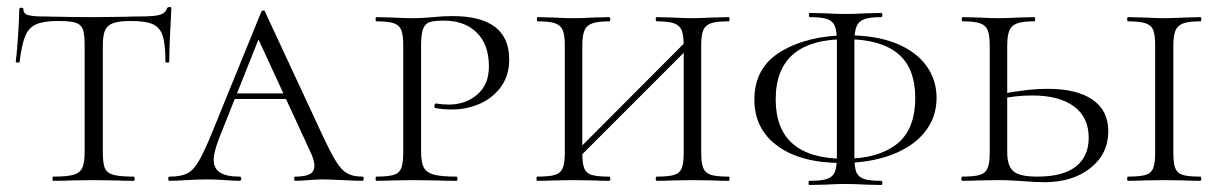

<svg xmlns="http://www.w3.org/2000/svg" viewBox="-20 -517 3484 549"><path d="M36 -340Q36 -338 30.5 -338Q25 -338 25 -340Q28 -362 31.5 -412.5Q35 -463 35 -490Q35 -495 41 -495Q47 -495 47 -490Q47 -477 62 -473.5Q77 -470 99 -470Q187 -468 250 -468L337 -469Q355 -470 384 -470Q420 -470 436.5 -474.5Q453 -479 458 -494Q460 -497 465 -497Q470 -497 470 -494Q464 -386 464 -340Q464 -338 458.5 -338Q453 -338 453 -340Q453 -390 445.5 -414Q438 -438 417.5 -447.5Q397 -457 354 -457Q321 -457 304 -451Q287 -445 280.5 -430.5Q274 -416 274 -387V-81Q274 -50 280 -36Q286 -22 304.5 -17Q323 -12 363 -12Q365 -12 365 -6Q365 0 363 0Q332 0 315 -1L247 -2L182 -1Q164 0 132 0Q130 0 130 -6Q130 -12 132 -12Q171 -12 189.5 -17Q208 -22 215 -36.5Q222 -51 222 -81V-389Q222 -419 217 -433Q212 -447 196.5 -452Q181 -457 147 -457Q105 -457 83.5 -447.5Q62 -438 52 -413.5Q42 -389 36 -340Z M651 -250H833L840 -234H635ZM1016 0Q998 0 958 -2Q920 -4 902 -4Q888 -4 862 -2Q838 0 825 0Q821 0 821 -6Q821 -12 825 -12Q852 -12 865.5 -19Q879 -26 879 -43Q879 -59 867 -84L709 -426L731 -434L607 -123Q591 -81 591 -61Q591 -35 609.5 -23.5Q628 -12 665 -12Q670 -12 670 -6Q670 0 665 0Q650 0 624 -2Q596 -4 572 -4Q547 -4 513 -2Q483 0 465 0Q461 0 461 -6Q461 -12 465 -12Q496 -12 514 -20.5Q532 -29 547 -54Q562 -79 584 -132L727 -483Q729 -487 733 -487Q737 -487 738 -483L899 -137Q925 -81 940.5 -56Q956 -31 972.5 -21.5Q989 -12 1016 -12Q1020 -12 1020 -6Q1020 0 1016 0Z M1285 -12Q1288 -12 1288 -6Q1288 0 1285 0Q1250 0 1231 -1L1159 -2L1100 -1Q1084 0 1056 0Q1054 0 1054 -6Q1054 -12 1056 -12Q1090 -12 1106 -17Q1122 -22 1127.5 -36.5Q1133 -51 1133 -81V-387Q1133 -417 1127.5 -431Q1122 -445 1106 -450.5Q1090 -456 1056 -456Q1054 -456 1054 -462Q1054 -468 1056 -468L1100 -467Q1136 -465 1158 -465Q1175 -465 1190.5 -466Q1206 -467 1218 -468Q1248 -471 1274 -471Q1436 -471 1436 -347Q1436 -300 1411.5 -267.5Q1387 -235 1350 -219.5Q1313 -204 1274 -204Q1245 -204 1225 -208Q1222 -208 1222 -213Q1222 -216 1223.5 -219Q1225 -222 1227 -221Q1245 -218 1263 -218Q1311 -218 1344.5 -246.5Q1378 -275 1378 -327Q1378 -390 1343 -424Q1308 -458 1250 -458Q1222 -458 1209 -454Q1196 -450 1190 -435Q1184 -420 1184 -385V-85Q1184 -53 1191.5 -38.5Q1199 -24 1219.5 -18Q1240 -12 1285 -12Z M1858 -456Q1855 -456 1855 -462Q1855 -468 1858 -468L1900 -467Q1938 -465 1961 -465Q1982 -465 2020 -467L2064 -468Q2066 -468 2066 -462Q2066 -456 2064 -456Q2029 -456 2013 -450.5Q1997 -445 1991 -431Q1985 -417 1985 -387V-81Q1985 -51 1991 -36.5Q1997 -22 2013 -17Q2029 -12 2064 -12Q2066 -12 2066 -6Q2066 0 2064 0Q2036 0 2020 -1L1961 -2L1900 -1Q1885 0 1858 0Q1855 0 1855 -6Q1855 -12 1858 -12Q1892 -12 1908 -17Q1924 -22 1929.5 -36.5Q1935 -51 1935 -81V-385Q1935 -415 1929.5 -429.5Q1924 -444 1908 -450Q1892 -456 1858 -456ZM1609 -65 1956 -413 1969 -400 1622 -53ZM1517 -456Q1515 -456 1515 -462Q1515 -468 1517 -468L1561 -467Q1597 -465 1619 -465Q1644 -465 1680 -467L1722 -468Q1725 -468 1725 -462Q1725 -456 1722 -456Q1689 -456 1673 -450Q1657 -444 1651 -429.5Q1645 -415 1645 -385V-81Q1645 -50 1650.5 -36Q1656 -22 1671.5 -17Q1687 -12 1722 -12Q1725 -12 1725 -6Q1725 0 1722 0Q1695 0 1680 -1L1619 -2L1560 -1Q1544 0 1516 0Q1514 0 1514 -6Q1514 -12 1516 -12Q1551 -12 1567 -17Q1583 -22 1589 -36.5Q1595 -51 1595 -81V-387Q1595 -417 1589 -431Q1583 -445 1567 -450.5Q1551 -456 1517 -456Z M2137 -232Q2137 -325 2214.5 -370.5Q2292 -416 2404 -416Q2485 -416 2542 -393Q2599 -370 2628.5 -329.5Q2658 -289 2658 -237Q2658 -181 2624 -139Q2590 -97 2528.5 -74Q2467 -51 2387 -51Q2270 -51 2203.5 -99.5Q2137 -148 2137 -232ZM2597 -237Q2597 -323 2547 -364Q2497 -405 2399 -405Q2198 -405 2198 -233Q2198 -63 2395 -63Q2490 -63 2543.5 -104.5Q2597 -146 2597 -237ZM2295 -468Q2293 -468 2293 -474Q2293 -480 2295 -480L2339 -479Q2375 -477 2397 -477Q2422 -477 2458 -479L2500 -480Q2503 -480 2503 -474Q2503 -468 2500 -468Q2467 -468 2451 -462Q2435 -456 2429 -441Q2423 -426 2423 -396V-69Q2423 -39 2428.5 -25Q2434 -11 2450 -5.5Q2466 0 2500 0Q2503 0 2503 6Q2503 12 2500 12L2458 11Q2420 9 2397 9Q2376 9 2338 11L2294 12Q2292 12 2292 6Q2292 0 2294 0Q2329 0 2345 -5.5Q2361 -11 2367 -25Q2373 -39 2373 -69V-399Q2373 -429 2367 -443Q2361 -457 2345 -462.5Q2329 -468 2295 -468Z M2946 -12Q3020 -12 3056.5 -41Q3093 -70 3093 -123Q3093 -182 3050.5 -213Q3008 -244 2932 -244Q2884 -244 2838 -234L2832 -246Q2915 -263 2976 -263Q3059 -263 3104 -232Q3149 -201 3149 -142Q3149 -77 3098 -36.5Q3047 4 2966 4Q2940 4 2905 1Q2892 0 2873.5 -1Q2855 -2 2833 -2L2776 -1Q2759 0 2731 0Q2729 0 2729 -6Q2729 -12 2731 -12Q2766 -12 2782 -17Q2798 -22 2804 -36.5Q2810 -51 2810 -81V-387Q2810 -417 2804 -431Q2798 -445 2782 -450.5Q2766 -456 2732 -456Q2730 -456 2730 -462Q2730 -468 2732 -468L2776 -467Q2812 -465 2834 -465Q2859 -465 2895 -467L2937 -468Q2940 -468 2940 -462Q2940 -456 2937 -456Q2904 -456 2888 -450Q2872 -444 2866 -429.5Q2860 -415 2860 -385V-81Q2860 -43 2877.5 -27.5Q2895 -12 2946 -12ZM3412 -12Q3415 -12 3415 -6Q3415 0 3412 0Q3385 0 3370 -1L3308 -2L3249 -1Q3233 0 3205 0Q3203 0 3203 -6Q3203 -12 3205 -12Q3240 -12 3256 -17Q3272 -22 3277.5 -36.5Q3283 -51 3283 -81V-387Q3283 -417 3277.5 -431Q3272 -445 3255.5 -450.5Q3239 -456 3205 -456Q3203 -456 3203 -462Q3203 -468 3205 -468L3249 -467Q3287 -465 3308 -465Q3333 -465 3371 -467L3412 -468Q3415 -468 3415 -462Q3415 -456 3412 -456Q3379 -456 3363 -450Q3347 -444 3341 -429.5Q3335 -415 3335 -385V-81Q3335 -50 3340.5 -36Q3346 -22 3361.5 -17Q3377 -12 3412 -12Z"/></svg>

Font: Cormorant Unicase Light
Style: Regular
Weight: 300
Designer: Christian Thalmann (Catharsis Fonts)
Foundry: Catharsis Fonts
Version: Version 4.000